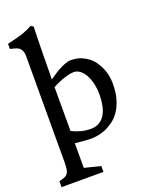

<svg xmlns="http://www.w3.org/2000/svg" viewBox="-186 -899 966 1233"><g transform="rotate(-20 297.5 -282.5)"><path d="M88.4 -627.9Q88.4 -654.3 81.5 -668.7Q74.7 -683.1 63.5 -690.9Q52.2 -698.7 37.4 -702.1Q22.5 -705.6 6.3 -710V-745.1Q28.3 -750.5 45.4 -754.6Q62.5 -758.8 76.7 -762.5Q90.8 -766.1 102.5 -769.8Q114.3 -773.4 126.5 -778.1Q138.7 -782.7 151.6 -788.8Q164.6 -794.9 181.2 -803.2L199.2 -793Q198.7 -787.6 198.2 -771Q197.8 -754.4 197 -730Q196.3 -705.6 195.8 -676Q195.3 -646.5 194.8 -615.7Q194.3 -585 194.1 -554.9Q193.8 -524.9 193.4 -500Q192.9 -475.1 192.6 -457.5Q192.4 -439.9 191.9 -433.6Q205.6 -442.9 224.6 -455.8Q243.7 -468.8 265.1 -480.5Q286.6 -492.2 308.6 -500.5Q330.6 -508.8 350.6 -508.8Q359.4 -508.8 378.4 -506.8Q397.5 -504.9 420.4 -495.6Q443.4 -486.3 467.5 -468.3Q491.7 -450.2 511.2 -418Q519 -405.3 526.4 -390.4Q533.7 -375.5 539.1 -358.2Q544.4 -340.8 547.9 -320.1Q551.3 -299.3 551.3 -274.9Q551.3 -212.4 537.1 -166.7Q522.9 -121.1 500.5 -89.6Q478 -58.1 450 -38.6Q421.9 -19 394.5 -8.3Q367.2 2.4 343 6.1Q318.8 9.8 304.2 9.8Q279.3 9.8 249.8 7.3Q220.2 4.9 190.9 1.5V169.9L300.8 197.3V237.3H14.6V197.3Q36.6 191.9 50.5 186.3Q64.5 180.7 72.3 171.1Q80.1 161.6 83.3 146Q86.4 130.4 87.4 104.5V-11.2ZM191.9 -82Q221.2 -66.9 253.2 -58.3Q285.2 -49.8 320.8 -49.8Q355.5 -49.8 379.6 -64.9Q403.8 -80.1 418.7 -106Q433.6 -131.8 440.2 -166.3Q446.8 -200.7 446.8 -238.8Q446.8 -278.3 438.7 -313.2Q430.7 -348.1 416.3 -374.3Q401.9 -400.4 382.1 -415.3Q362.3 -430.2 338.9 -430.2Q321.3 -430.2 299.6 -424.6Q277.8 -418.9 257.3 -411.4Q236.8 -403.8 219.2 -395.5Q201.7 -387.2 191.9 -381.3Z"/></g></svg>

Font: Donegal One
Style: Regular
Weight: 400
Designer: Gary Lonergan
Foundry: Sorkin Type Co.
Version: Version 1.004